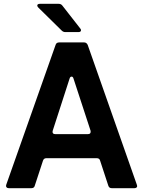

<svg xmlns="http://www.w3.org/2000/svg" viewBox="-20 -985 750 1005"><path d="M26 0Q18 0 14 -5Q10 -10 13 -19L271 -750Q275 -763 290 -763H420Q433 -763 439 -750L696 -19L698 -11Q698 -6 694 -3Q690 0 684 0H565Q551 0 547 -13L504 -144Q501 -157 486 -157H223Q209 -157 205 -144L162 -13Q159 0 144 0ZM441 -283Q449 -283 452.5 -288Q456 -293 454 -301L365 -573Q362 -584 355 -584Q347 -584 344 -573L256 -301Q255 -299 255 -295Q255 -283 269 -283ZM322 -817Q311 -817 303 -825L181 -945Q175 -951 175 -956Q175 -960 178.5 -962.5Q182 -965 189 -965H287Q300 -965 307 -955L400 -836Q404 -832 404 -827Q404 -817 390 -817Z"/></svg>

Font: Open Sauce Two
Style: Bold
Weight: 700
Designer: Alfredo Marco Pradil
Foundry: Creative Sauce Fz LLC
Version: Version 1.477